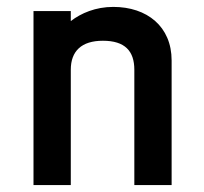

<svg xmlns="http://www.w3.org/2000/svg" viewBox="-20 -536 591 556"><path d="M77 0H185V-334C185 -388 216 -418 278 -418C342 -418 369 -388 369 -334V0H477V-361C477 -459 406 -516 308 -516C257 -516 215 -498 185 -475V-504H77Z"/></svg>

Font: Finlandica Medium
Style: Regular
Weight: 500
Designer: Niklas Ekholm, Juho Hiilivirta, Jaakko Suomalainen
Foundry: Helsinki Type Studio
Version: Version 2.000;Glyphs 3.2 (3202)